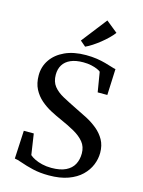

<svg xmlns="http://www.w3.org/2000/svg" viewBox="-144 -1071 868 1163"><g transform="rotate(15 290.0 -489.0)"><path d="M280 11Q223 11 178.2 0.2Q133.5 -10.5 102.5 -21.8Q71.5 -33 55.5 -34.5L64.5 -211H127L146.5 -80.5Q158.5 -69.5 178.2 -59.8Q198 -50 224.8 -43.5Q251.5 -37 283 -37Q338.5 -37 373 -53.8Q407.5 -70.5 423.5 -100.2Q439.5 -130 439.5 -169Q439.5 -211 416 -239.8Q392.5 -268.5 352.5 -291Q312.5 -313.5 262 -335.5Q231 -349 196.8 -367Q162.5 -385 132.2 -411Q102 -437 83.2 -473.2Q64.5 -509.5 64.5 -559.5Q64.5 -613.5 94 -657Q123.5 -700.5 178.5 -726Q233.5 -751.5 310.5 -751.5Q348 -751.5 379 -746.8Q410 -742 434.2 -735.2Q458.5 -728.5 476 -722.8Q493.5 -717 504 -715.5L497 -551.5H436.5L416 -675.5Q410 -681.5 394.5 -688.2Q379 -695 356.5 -700Q334 -705 306.5 -705Q259 -705 227.2 -691Q195.5 -677 179.5 -651.2Q163.5 -625.5 163.5 -589.5Q163.5 -545.5 185.8 -517.5Q208 -489.5 247.5 -468.2Q287 -447 337 -422.5Q372 -406 408.8 -386.8Q445.5 -367.5 476.5 -342Q507.5 -316.5 526.8 -282.2Q546 -248 546 -201Q546 -163.5 530.8 -125.8Q515.5 -88 483.5 -57Q451.5 -26 401 -7.5Q350.5 11 280 11ZM291 -799.5 257 -828.5 380.5 -987.5 453 -929Q440 -911.5 420.5 -892.5Q401 -873.5 378.5 -855.5Q356 -837.5 333.5 -822.8Q311 -808 292 -799.5Z"/></g></svg>

Font: Merriweather 48pt
Style: Regular
Weight: 400
Version: Version 2.100